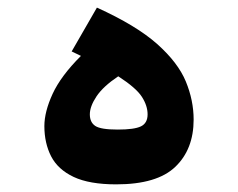

<svg xmlns="http://www.w3.org/2000/svg" viewBox="-20 -480 626 505"><path d="M285.6 4.9Q215.3 4.9 173.8 -14.6Q132.3 -34.2 114.5 -68.8Q96.7 -103.5 96.7 -148.4Q96.7 -186 118.4 -233.2Q140.1 -280.3 192.9 -333Q181.2 -338.9 168.5 -344.7L234.9 -460Q338.4 -413.1 393.3 -364.3Q448.2 -315.4 468.8 -265.6Q489.3 -215.8 489.3 -165.5Q489.3 -87.4 441.2 -41.3Q393.1 4.9 285.6 4.9ZM291 -279.3Q251.5 -252.9 233.9 -226.6Q216.3 -200.2 216.3 -179.2Q216.3 -158.2 230.7 -148.7Q245.1 -139.2 289.6 -139.2Q333.5 -139.2 350.8 -147.7Q368.2 -156.2 368.2 -179.2Q368.2 -202.1 353 -225.6Q337.9 -249 291 -279.3Z"/></svg>

Font: CaskaydiaMono NF
Style: Bold
Weight: 700
Designer: Aaron Bell
Foundry: Saja Typeworks
Version: Version 2111.001; ttfautohint (v1.8.4);Nerd Fonts 3.1.1